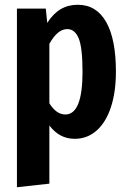

<svg xmlns="http://www.w3.org/2000/svg" viewBox="-20 -566 536 805"><path d="M466 -266Q466 -180 445 -116.5Q424 -53 385 -18.5Q346 16 293 16Q229 16 187 -40V204L51 219V-530H172L178 -470Q203 -509 234.5 -527.5Q266 -546 306 -546Q384 -546 425 -474Q466 -402 466 -266ZM326 -265Q326 -366 310 -405Q294 -444 262 -444Q221 -444 187 -382V-133Q216 -86 254 -86Q326 -86 326 -265Z"/></svg>

Font: Fira Sans Compressed SemiBold
Style: Regular
Weight: 600
Width: 1
Designer: bBox Type GmbH & Carrois Corporate GbR & Edenspiekermann AG
Foundry: bBox Type GmbH & Carrois Corporate GbR & Edenspiekermann AG
Version: Version 4.301